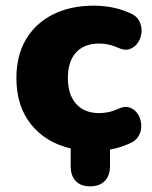

<svg xmlns="http://www.w3.org/2000/svg" viewBox="-20 -523 537 679"><path d="M299 136Q266 136 248 117.5Q230 99 230 64V2Q141 -19 89.5 -83.5Q38 -148 38 -247Q38 -327 72 -384Q106 -441 167.5 -472Q229 -503 312 -503Q341 -503 373 -497.5Q405 -492 439 -477Q462 -468 472 -449.5Q482 -431 480.5 -410Q479 -389 468 -372.5Q457 -356 439 -349.5Q421 -343 398 -354Q365 -369 331 -369Q278 -369 249 -337.5Q220 -306 220 -247Q220 -189 249 -156Q278 -123 331 -123Q347 -123 364 -126.5Q381 -130 398 -138Q421 -149 439 -142.5Q457 -136 467.5 -119.5Q478 -103 479.5 -82Q481 -61 470.5 -42.5Q460 -24 437 -15Q403 0 369 6V64Q369 98 350.5 117Q332 136 299 136Z"/></svg>

Font: Chiron GoRound TC H
Style: Regular
Weight: 900
Designer: Ryoko NISHIZUKA 西塚涼子 (kana, bopomofo & ideographs); Paul D. Hunt (Latin, Greek & Cyrillic); Sandoll Communications 산돌커뮤니
Foundry: Adobe
Version: Version 1.000;hotconv 1.1.1;makeotfexe 2.6.0